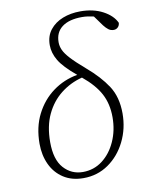

<svg xmlns="http://www.w3.org/2000/svg" viewBox="-85 -801 681 876"><g transform="rotate(-10 256.0 -363.0)"><path d="M231 13Q177 13 138.5 -12Q100 -37 80 -80Q60 -123 60 -176Q60 -253 90 -312Q120 -371 170.5 -408Q221 -445 284 -456Q226 -504 205 -539.5Q184 -575 184 -611Q184 -653 206.5 -681.5Q229 -710 266 -724.5Q303 -739 348 -739Q408 -739 452 -715.5Q496 -692 512 -657Q511 -644 503 -636.5Q495 -629 484 -629Q470 -629 459.5 -637Q449 -645 439 -658L405 -705Q392 -708 378.5 -710Q365 -712 351 -712Q291 -712 258.5 -687.5Q226 -663 226 -617Q226 -599 234 -581Q242 -563 264 -539Q286 -515 329 -478Q389 -427 423 -375Q457 -323 457 -247Q457 -177 427.5 -117.5Q398 -58 347 -22.5Q296 13 231 13ZM109 -175Q109 -94 144.5 -54.5Q180 -15 233 -15Q284 -15 323.5 -45Q363 -75 386 -126Q409 -177 409 -238Q409 -300 384 -347Q359 -394 303 -440Q248 -426 204 -391.5Q160 -357 134.5 -303Q109 -249 109 -175Z"/></g></svg>

Font: Source Serif Pro Light
Style: Italic
Weight: 300
Italic angle: -12°
Designer: Frank Grießhammer
Foundry: Adobe Systems Incorporated
Version: Version 3.001;hotconv 1.0.111;makeotfexe 2.5.65597